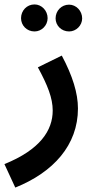

<svg xmlns="http://www.w3.org/2000/svg" viewBox="-53 -617 435 867"><path d="M103 -475C135 -475 162 -502 162 -535C162 -569 135 -597 103 -597C68 -597 42 -569 42 -535C42 -502 68 -475 103 -475ZM259 -475C291 -475 318 -502 318 -534C318 -568 291 -596 259 -596C224 -596 198 -568 198 -534C198 -502 224 -475 259 -475ZM16 230C188 161 299 38 299 -127C299 -196 275 -274 226 -366L118 -313C162 -232 185 -174 185 -118C185 -28 128 59 -33 124Z"/></svg>

Font: Noto Sans Arabic SemCond SemBd
Style: Regular
Weight: 600
Width: 4
Designer: Monotype Design Team, Nadine Chahine, Nizar Qandah and Khaled Hosny
Foundry: Monotype Imaging Inc.
Version: Version 2.012